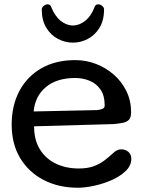

<svg xmlns="http://www.w3.org/2000/svg" viewBox="-20 -859 677 891"><path d="M341.3 12.2Q252 12.2 182.6 -23.7Q113.3 -59.6 73.7 -125.2Q34.2 -190.9 34.2 -280.8Q34.2 -369.6 70.1 -437Q106 -504.4 172.1 -542.2Q238.3 -580.1 329.6 -580.1Q378.9 -580.1 425 -562.5Q471.2 -544.9 508.1 -512.7Q544.9 -480.5 566.7 -436Q588.4 -391.6 588.4 -337.9Q588.4 -313.5 578.1 -303Q567.9 -292.5 549.8 -289.1Q531.7 -285.6 508.3 -283.2L138.2 -272.9Q138.2 -209 165.5 -165.3Q192.9 -121.6 239.7 -99.4Q286.6 -77.1 345.2 -77.1Q386.7 -77.1 415.5 -87.9Q444.3 -98.6 466.6 -116Q488.8 -133.3 510.3 -153.3Q525.4 -166 542.5 -166Q562.5 -166 575.9 -154.1Q589.4 -142.1 589.4 -122.1Q589.4 -90.8 563.7 -65.9Q538.1 -41 499 -23.7Q460 -6.3 417.5 2.9Q375 12.2 341.3 12.2ZM136.2 -341.8 429.7 -348.1Q443.4 -349.1 454.6 -353.5Q465.8 -357.9 465.8 -369.1Q465.8 -416 446 -444.1Q426.3 -472.2 395 -484.6Q363.8 -497.1 329.6 -497.1Q243.2 -497.1 192.9 -454.8Q142.6 -412.6 136.2 -341.8ZM318.4 -661.1Q282.2 -661.1 249 -678.5Q215.8 -695.8 194.8 -730.2Q173.8 -764.6 173.8 -815.9Q173.8 -824.2 182.6 -831.5Q191.4 -838.9 200.7 -838.9Q212.9 -838.9 216.8 -828.6Q233.9 -784.7 261.2 -762.7Q288.6 -740.7 318.4 -740.7Q348.1 -740.7 375.7 -762.7Q403.3 -784.7 419.9 -828.6Q423.8 -838.9 436 -838.9Q445.8 -838.9 454.3 -831.5Q462.9 -824.2 462.9 -815.9Q462.9 -764.6 441.9 -730.2Q420.9 -695.8 387.7 -678.5Q354.5 -661.1 318.4 -661.1Z"/></svg>

Font: Cutive
Style: Regular
Weight: 400
Version: Version 1.100; ttfautohint (v1.8.4.7-5d5b)